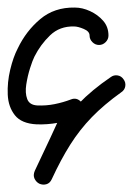

<svg xmlns="http://www.w3.org/2000/svg" viewBox="-29 -301 352 508"><path d="M258 -207Q258 -197 250.5 -189.5Q243 -182 233 -182Q223 -182 215.5 -189.5Q208 -197 208 -207Q208 -218 192.5 -224.5Q177 -231 167 -231Q129 -232 103.5 -207.5Q78 -183 62 -151Q57 -141 50.5 -120.5Q44 -100 40.5 -77.5Q37 -55 43 -39Q49 -23 70 -22Q93 -21 115.5 -25.5Q138 -30 159 -38Q174 -44 186 -31Q197 -18 191 -4Q170 40 149.5 84Q129 128 108 173Q103 184 93.5 186.5Q84 189 75 185Q67 181 62.5 172Q58 163 63 151Q89 96 116.5 53Q144 10 179 -26.5Q214 -63 264 -97Q264 -97 264 -97Q264 -97 264 -97Q272 -103 282 -101.5Q292 -100 298 -91Q304 -83 302.5 -73Q301 -63 292 -57Q246 -24 214 9Q182 42 157 81.5Q132 121 108 173Q103 184 93.5 186.5Q84 189 75 185Q67 181 62.5 172Q58 163 63 151Q84 107 104.5 63Q125 19 145 -25Q149 -32 157 -28.5Q165 -25 172 -18Q179 -11 181.5 -2.5Q184 6 177 9Q151 19 123.5 24Q96 29 68 28Q28 26 10.5 4Q-7 -18 -8.5 -50.5Q-10 -83 -2 -116.5Q6 -150 18 -173Q40 -219 77.5 -250.5Q115 -282 169 -281Q189 -281 209.5 -271.5Q230 -262 244 -246Q258 -230 258 -207Q258 -207 258 -207Q258 -207 258 -207Z"/></svg>

Font: FRB American Cursive Semibold
Style: Italic
Weight: 600
Italic angle: -25°
Version: Version 2.0;Modular Font Editor K font №1